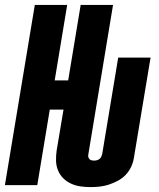

<svg xmlns="http://www.w3.org/2000/svg" viewBox="-30 -755 650 783"><path d="M339 8Q318 8 297.5 5Q277 2 259 -6.5Q241 -15 227.5 -28.5Q214 -42 206.5 -60.5Q199 -79 198.5 -99.5Q198 -120 201 -141L229 -308H173L122 0H-10L112 -735H244L193 -427H248L299 -735H431L330 -124Q329 -118 330.5 -113.5Q332 -109 335.5 -105.5Q339 -102 344 -101Q349 -100 354 -100Q359 -100 365 -101.5Q371 -103 376 -107Q381 -111 383.5 -117Q386 -123 387 -128L452 -520H584L516 -111Q513 -92 504.5 -74Q496 -56 482 -41.5Q468 -27 450 -17.5Q432 -8 413.5 -2Q395 4 376 6Q357 8 339 8Z"/></svg>

Font: Iosevka SS04 Hv Ex Obl
Style: Regular
Weight: 900
Width: 7
Italic angle: -9°
Monospace: yes
Designer: Belleve Invis
Foundry: Belleve Invis
Version: Version 19.0.0; ttfautohint (v1.8.4)